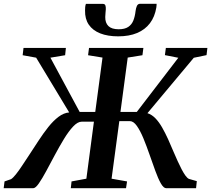

<svg xmlns="http://www.w3.org/2000/svg" viewBox="-46 -997 1119 1017"><path d="M-26.5 0 -22 -36 12.5 -48Q23.5 -55 38.2 -73.5Q53 -92 70.5 -118.5Q88 -145 107.5 -174.5Q133 -213.5 158.5 -252.5Q184 -291.5 210.2 -324.5Q236.5 -357.5 264 -378.2Q291.5 -399 320.5 -401.5L145.5 -691.5L74 -704.5L78.5 -743H303L299 -704.5L221 -691.5L376 -404H458.5L497 -692L420.5 -704.5L425.5 -743H713.5L708.5 -704.5L630.5 -692L592 -404H678.5L898.5 -691L827.5 -705L832.5 -743H1052.5L1048 -705L980.5 -691L735 -397.5Q757.5 -390.5 776.8 -370.8Q796 -351 812.5 -322.2Q829 -293.5 844.2 -260Q859.5 -226.5 873.5 -192.5Q884.5 -167 895.2 -143.2Q906 -119.5 916.2 -100Q926.5 -80.5 936 -67.2Q945.5 -54 954.5 -49.5L996.5 -37.5L992.5 0H834.5Q820.5 0 806 -25.5Q791.5 -51 776.8 -91.8Q762 -132.5 746.2 -177.8Q730.5 -223 713.8 -263.8Q697 -304.5 679 -330Q661 -355.5 641.5 -355.5H586L545 -50.5L627 -36L621.5 0H329L333 -36L411.5 -50.5L451.5 -352.5H387Q365.5 -352.5 341.5 -327Q317.5 -301.5 293 -261.2Q268.5 -221 244.5 -176Q220.5 -131 199 -91Q177.5 -51 159.8 -25.5Q142 0 129.5 0ZM498 -976.5Q509 -976.5 512 -968.8Q515 -961 514.5 -948.5Q514 -939.5 512.8 -927.8Q511.5 -916 511.5 -907Q511 -876 528.2 -859Q545.5 -842 582.5 -842Q615 -842 633.5 -854.5Q652 -867 660.5 -888.8Q669 -910.5 672 -938Q674 -954.5 679.2 -965.8Q684.5 -977 696.5 -977H783.5Q783.5 -973 783.2 -968.2Q783 -963.5 782 -957Q774 -908 748.2 -874Q722.5 -840 680.2 -822.2Q638 -804.5 580 -804.5Q524.5 -804.5 484.8 -820.2Q445 -836 424.2 -866.5Q403.5 -897 404.5 -941.5Q404.5 -950.5 405.2 -959.2Q406 -968 409 -976.5Z"/></svg>

Font: Merriweather 60pt SemiBold
Style: Italic
Weight: 600
Italic angle: -7.8°
Version: Version 2.101